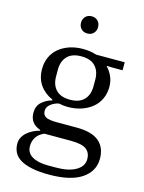

<svg xmlns="http://www.w3.org/2000/svg" viewBox="-136 -799 819 1091"><g transform="rotate(15 273.5 -254.0)"><path d="M262 212Q202 212 160 203Q118 194 92 178Q66 162 54.5 139Q43 116 43 88Q43 68 52 51Q61 34 76 21Q91 8 110 -1.5Q129 -11 149 -16V-20Q86 -42 86 -105Q86 -145 111.5 -168Q137 -191 171 -200V-205Q124 -225 96.5 -264Q69 -303 69 -358Q69 -397 83.5 -428.5Q98 -460 124.5 -482Q151 -504 187 -516Q223 -528 266 -528Q309 -528 345 -516H513V-469H452L420 -470V-468Q440 -447 452.5 -419.5Q465 -392 465 -358Q465 -319 450 -287Q435 -255 408 -233Q381 -211 344.5 -199Q308 -187 266 -187Q238 -187 213 -193Q187 -188 166 -171.5Q145 -155 145 -132Q145 -107 164 -97Q183 -87 228 -87H346Q434 -87 476.5 -51.5Q519 -16 519 50Q519 124 454 168Q389 212 262 212ZM267 -230Q322 -230 349.5 -259Q377 -288 377 -338V-377Q377 -427 349.5 -456Q322 -485 267 -485Q212 -485 184.5 -456Q157 -427 157 -377V-338Q157 -288 184.5 -259Q212 -230 267 -230ZM116 83Q116 123 150.5 143Q185 163 243 163H290Q365 163 407.5 138Q450 113 450 71Q450 33 424 13.5Q398 -6 333 -6H177Q145 8 130.5 31Q116 54 116 83ZM265 -619Q242 -619 228.5 -633.5Q215 -648 215 -668V-671Q215 -691 228.5 -705.5Q242 -720 265 -720Q288 -720 301.5 -705.5Q315 -691 315 -671V-668Q315 -648 301.5 -633.5Q288 -619 265 -619Z"/></g></svg>

Font: IBM Plex Serif
Style: Regular
Weight: 400
Designer: Mike Abbink, Paul van der Laan, Pieter van Rosmalen
Foundry: Bold Monday
Version: Version 2.6